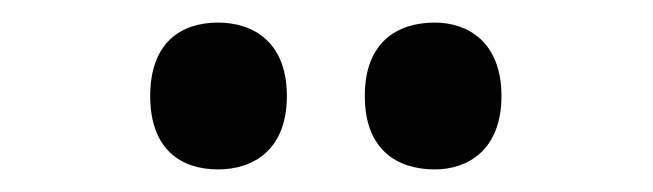

<svg xmlns="http://www.w3.org/2000/svg" viewBox="-20 -774 578 170"><path d="M365 -624C394 -624 424 -641 424 -689C424 -737 394 -754 365 -754C332 -754 303 -737 303 -689C303 -641 332 -624 365 -624ZM173 -624C204 -624 234 -641 234 -689C234 -737 204 -754 173 -754C141 -754 113 -737 113 -689C113 -641 141 -624 173 -624Z"/></svg>

Font: Noto Serif Hebrew SemiCondensed
Style: Bold
Weight: 700
Width: 4
Designer: Monotype Design Team
Foundry: Monotype Imaging Inc.
Version: Version 2.004